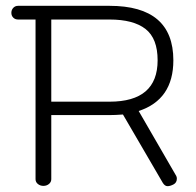

<svg xmlns="http://www.w3.org/2000/svg" viewBox="-20 -628 674 659"><path d="M156 -561V-279H356Q521 -279 521 -421Q521 -496 479.5 -528.5Q438 -561 356 -561ZM156 -233V-13Q156 -3 148 3.5Q140 10 129 10Q118 10 110 3.5Q102 -3 102 -13V-561H42Q32 -561 25.5 -567.5Q19 -574 19 -584Q19 -594 25.5 -601Q32 -608 42 -608H356Q575 -608 575 -421Q575 -286 456 -247L585 -24Q587 -20 587 -15Q587 -1 575.5 5Q564 11 555 11Q546 11 539 0L402 -235Q376 -233 356 -233Z"/></svg>

Font: Flamenco
Style: Regular
Weight: 400
Designer: Luciano Vergara
Foundry: Luciano Vergara
Version: Version 1.002